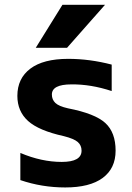

<svg xmlns="http://www.w3.org/2000/svg" viewBox="-20 -784 559 815"><path d="M245.1 -763.7H425.8L264.6 -581.1H131.8ZM242.2 -96.7Q326.2 -96.7 326.2 -144.5Q326.2 -167 310.1 -181.2Q293.9 -195.3 251 -206.1Q144.5 -229.5 99.1 -270.5Q53.7 -311.5 53.7 -377Q53.7 -451.2 108.9 -492.7Q164.1 -534.2 269.5 -534.2Q360.4 -534.2 454.1 -509.8V-397.5Q365.2 -426.8 283.2 -425.8Q200.2 -425.8 200.2 -382.8Q200.2 -361.3 214.8 -347.2Q229.5 -333 268.6 -324.2Q383.8 -301.8 427.2 -261.7Q470.7 -221.7 470.7 -144.5Q470.7 -69.3 416 -28.8Q361.3 11.7 256.8 11.7Q158.2 11.7 66.4 -19.5V-134.8Q156.2 -96.7 242.2 -96.7Z"/></svg>

Font: Gen Shin Gothic Bold
Style: Bold
Weight: 700
Designer: [Source Han Sans]
Ryoko NISHIZUKA  (kana & ideographs); Paul D. Hunt (Latin, Greek & Cyrillic); Wenlong ZHANG  (bopomofo
Version: Version 1.002.20150607